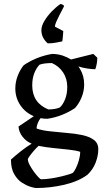

<svg xmlns="http://www.w3.org/2000/svg" viewBox="-20 -733 539 965"><path d="M161 212Q154 212 134 206Q114 200 91 185.5Q68 171 51.5 142.5Q35 114 35 69Q58 48 85.5 26.5Q113 5 139 -11Q112 -22 93.5 -45.5Q75 -69 73 -97L150 -149Q107 -167 82 -204.5Q57 -242 57 -288Q57 -321 69 -352Q81 -383 99 -405Q126 -424 163 -439.5Q200 -455 242 -462Q268 -462 294 -454Q306 -450 316.5 -445Q327 -440 337 -434L449 -462L469 -443Q469 -429 466.5 -414Q464 -399 459 -385Q444 -385 420 -388.5Q396 -392 374 -399L380 -390L383 -385Q403 -351 403 -309Q403 -275 390 -243.5Q377 -212 357 -190Q331 -172 295 -157Q259 -142 218 -136Q201 -136 184 -139Q177 -131 170.5 -116Q164 -101 164 -87Q192 -77 232.5 -73Q273 -69 314 -65Q355 -62 391.5 -54.5Q428 -47 451 -30.5Q474 -14 474 17Q474 49 461 83.5Q448 118 420 145Q374 179 303.5 195.5Q233 212 161 212ZM223 -183Q258 -183 281 -193Q297 -208 307.5 -235Q318 -262 318 -296Q318 -337 297.5 -368.5Q277 -400 241 -416Q201 -416 179 -408Q163 -392 152.5 -365.5Q142 -339 142 -304Q142 -216 223 -183ZM186 168Q208 168 235 164Q262 160 287 154Q312 148 329 142.5Q346 137 347 135Q353 129 361.5 112Q370 95 376.5 72.5Q383 50 383 30Q362 23 325 19Q288 15 247.5 11Q207 7 174 0Q162 11 149.5 25.5Q137 40 128.5 52Q120 64 120 67Q120 79 129 96Q138 113 150 129.5Q162 146 172.5 157Q183 168 186 168ZM220 -515Q188 -543 188 -581Q188 -602 203 -627.5Q218 -653 240.5 -676Q263 -699 284 -713Q289 -713 295.5 -709Q302 -705 302 -703Q302 -701 295 -688Q288 -675 279 -657.5Q270 -640 263 -624Q256 -608 256 -599L298 -577Q298 -573 297 -561.5Q296 -550 295 -539Q294 -528 293 -525Q283 -523 262.5 -519Q242 -515 220 -515Z"/></svg>

Font: Labrada
Style: Regular
Weight: 400
Designer: Mercedes Jáuregui
Foundry: Omnibus-Type Team
Version: Version 1.000; ttfautohint (v1.8.4.7-5d5b)